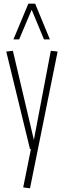

<svg xmlns="http://www.w3.org/2000/svg" viewBox="-20 -810 346 1043"><path d="M106 208 148 0H143L14 -530L50 -534L164 -50L256 -534L293 -530L143 213ZM53 -596 134 -790H171L251 -596H219L152 -757L84 -596Z"/></svg>

Font: Georama Condensed ExtraLight
Style: Regular
Weight: 200
Width: 3
Designer: Jean-Baptiste Levee
Foundry: Production Type
Version: Version 1.000